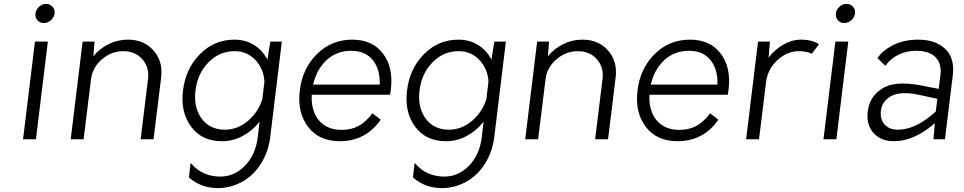

<svg xmlns="http://www.w3.org/2000/svg" viewBox="-20 -713 4936 983"><path d="M204 -595Q184 -595 171.5 -609.5Q159 -624 161.5 -644Q164 -664 180 -678.5Q196 -693 216 -693Q236 -693 249 -678.5Q262 -664 259.5 -644Q257 -624 240.5 -609.5Q224 -595 204 -595ZM98 0 159 -500H225L164 0Z M635 -510Q717 -510 766 -454.5Q815 -399 805 -316L766 0H700L738 -310Q745 -369 708.5 -410Q672 -451 611 -451Q550 -451 501.5 -409Q453 -367 446 -307L408 0H342L403 -500H464L458 -425Q491 -465 537 -487.5Q583 -510 635 -510Z M1364 -500H1423L1363 -7Q1356 47 1333 94.5Q1310 142 1275.5 176Q1241 210 1194.5 230Q1148 250 1096 250Q1008 250 947 195L956 121Q1014 191 1108 191Q1180 191 1234 135.5Q1288 80 1299 -7L1309 -90Q1272 -43 1222 -16.5Q1172 10 1116 10Q1013 10 958 -65Q903 -140 917 -250Q930 -361 1003.5 -435.5Q1077 -510 1180 -510Q1236 -510 1280 -483Q1324 -456 1349 -408ZM1132 -49Q1195 -49 1248 -93Q1301 -137 1323 -205L1334 -296Q1329 -363 1286.5 -407Q1244 -451 1181 -451Q1103 -451 1047 -393.5Q991 -336 981 -250Q970 -165 1011.5 -107Q1053 -49 1132 -49Z M1981 -254Q1979 -237 1977 -228H1576Q1573 -175 1590 -134.5Q1607 -94 1642.5 -71Q1678 -48 1729 -48Q1778 -48 1815.5 -68Q1853 -88 1887 -133L1929 -100Q1852 10 1720 10Q1613 10 1557 -64Q1501 -138 1515 -250Q1528 -362 1602.5 -436Q1677 -510 1784 -510Q1887 -510 1941 -438.5Q1995 -367 1981 -254ZM1778 -453Q1704 -453 1652.5 -405.5Q1601 -358 1583 -280H1924Q1927 -358 1888.5 -405.5Q1850 -453 1778 -453Z M2511 -500H2570L2510 -7Q2503 47 2480 94.5Q2457 142 2422.5 176Q2388 210 2341.5 230Q2295 250 2243 250Q2155 250 2094 195L2103 121Q2161 191 2255 191Q2327 191 2381 135.5Q2435 80 2446 -7L2456 -90Q2419 -43 2369 -16.5Q2319 10 2263 10Q2160 10 2105 -65Q2050 -140 2064 -250Q2077 -361 2150.5 -435.5Q2224 -510 2327 -510Q2383 -510 2427 -483Q2471 -456 2496 -408ZM2279 -49Q2342 -49 2395 -93Q2448 -137 2470 -205L2481 -296Q2476 -363 2433.5 -407Q2391 -451 2328 -451Q2250 -451 2194 -393.5Q2138 -336 2128 -250Q2117 -165 2158.5 -107Q2200 -49 2279 -49Z M2962 -510Q3044 -510 3093 -454.5Q3142 -399 3132 -316L3093 0H3027L3065 -310Q3072 -369 3035.5 -410Q2999 -451 2938 -451Q2877 -451 2828.5 -409Q2780 -367 2773 -307L2735 0H2669L2730 -500H2791L2785 -425Q2818 -465 2864 -487.5Q2910 -510 2962 -510Z M3710 -254Q3708 -237 3706 -228H3305Q3302 -175 3319 -134.5Q3336 -94 3371.5 -71Q3407 -48 3458 -48Q3507 -48 3544.5 -68Q3582 -88 3616 -133L3658 -100Q3581 10 3449 10Q3342 10 3286 -64Q3230 -138 3244 -250Q3257 -362 3331.5 -436Q3406 -510 3513 -510Q3616 -510 3670 -438.5Q3724 -367 3710 -254ZM3507 -453Q3433 -453 3381.5 -405.5Q3330 -358 3312 -280H3653Q3656 -358 3617.5 -405.5Q3579 -453 3507 -453Z M4080 -510Q4140 -510 4173 -486L4136 -438Q4109 -451 4069 -451Q4010 -451 3960 -405Q3910 -359 3902 -292L3866 0H3800L3861 -500H3922L3915 -418Q3947 -460 3991 -485Q4035 -510 4080 -510Z M4302 -595Q4282 -595 4269.5 -609.5Q4257 -624 4259.5 -644Q4262 -664 4278 -678.5Q4294 -693 4314 -693Q4334 -693 4347 -678.5Q4360 -664 4357.5 -644Q4355 -624 4338.5 -609.5Q4322 -595 4302 -595ZM4196 0 4257 -500H4323L4262 0Z M4682 -510Q4769 -510 4819 -463Q4869 -416 4858 -327L4818 0H4759L4766 -82Q4660 10 4556 10Q4489 10 4451.5 -33Q4414 -76 4423 -143Q4427 -178 4443.5 -206.5Q4460 -235 4492.5 -257Q4525 -279 4573 -284Q4621 -289 4688 -277L4786 -258L4795 -330Q4800 -372 4784.5 -400Q4769 -428 4740 -440.5Q4711 -453 4671 -453Q4621 -453 4580 -433Q4539 -413 4513 -376L4472 -416Q4505 -460 4558.5 -485Q4612 -510 4682 -510ZM4577 -49Q4669 -49 4771 -142L4779 -207L4683 -228Q4591 -247 4543.5 -221.5Q4496 -196 4490 -146Q4485 -103 4508.5 -76Q4532 -49 4577 -49Z"/></svg>

Font: Orkney Light
Style: LightItalic
Weight: 300
Designer: Samuel Oakes and Alfredo Marco Pradil
Foundry: Alfredo Marco Pradil
Version: 1.0; ttfautohint (v1.5)